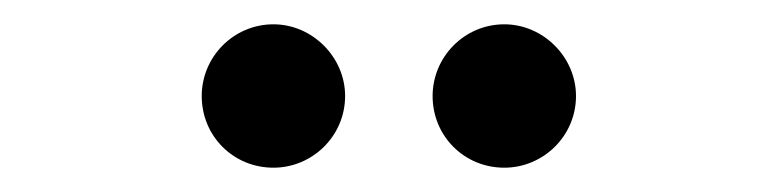

<svg xmlns="http://www.w3.org/2000/svg" viewBox="-20 -935 640 158"><path d="M264 -856C264 -823 237 -797 205 -797C172 -797 146 -823 146 -856C146 -888 172 -915 205 -915C237 -915 264 -888 264 -856ZM454 -856C454 -823 427 -797 395 -797C362 -797 336 -823 336 -856C336 -888 362 -915 395 -915C427 -915 454 -888 454 -856Z"/></svg>

Font: Shippori Mincho OTF SemiBold
Style: Regular
Weight: 600
Designer: FONTDASU
Foundry: FONTDASU / Google Inc. / but / Adobe
Version: Version 3.300;hotconv 1.0.109;makeotfexe 2.5.65596